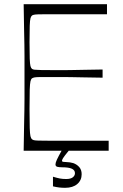

<svg xmlns="http://www.w3.org/2000/svg" viewBox="-20 -720 588 917"><path d="M93 0Q94 -72 95 -118Q96 -164 96.5 -194.5Q97 -225 97 -247.5Q97 -270 97 -293.5Q97 -317 97 -350Q97 -383 97 -406.5Q97 -430 97 -452.5Q97 -475 96.5 -505.5Q96 -536 95 -582Q94 -628 93 -700H491V-652Q471 -652 448 -652Q425 -652 399 -652Q373 -652 346 -652Q319 -652 290 -652Q238 -652 208 -652Q178 -652 163 -651.5Q148 -651 142 -649.5Q136 -648 133 -646Q128 -642 125.5 -632.5Q123 -623 122 -597Q121 -571 121 -518Q121 -466 122 -440Q123 -414 125.5 -404.5Q128 -395 133 -391Q137 -388 145.5 -387Q154 -386 177 -385.5Q200 -385 246 -385Q273 -385 289.5 -385Q306 -385 326 -385.5Q346 -386 379 -386.5Q412 -387 470 -388V-349Q412 -350 379 -350.5Q346 -351 326 -351.5Q306 -352 289.5 -352Q273 -352 246 -352Q200 -352 177 -352Q154 -352 146 -350.5Q138 -349 133 -346Q128 -342 125.5 -331.5Q123 -321 122 -291.5Q121 -262 121 -200Q121 -139 122 -109.5Q123 -80 125.5 -69.5Q128 -59 133 -55Q136 -52 142 -50.5Q148 -49 163 -48.5Q178 -48 208 -48Q238 -48 290 -48Q320 -48 348 -48Q376 -48 402 -48Q428 -48 452.5 -48Q477 -48 499 -48V0ZM233 170V124Q253 130 266 132.5Q279 135 296 135Q317 135 327.5 127Q338 119 338 107Q338 93 323.5 86Q309 79 277 79Q261 79 253 76.5Q245 74 245 65Q245 57 252 42Q259 27 274 0H308Q286 27 281 35.5Q276 44 276 48Q276 52 282 53Q288 54 297 54Q305 54 314 55.5Q323 57 330 59Q347 65 358.5 78Q370 91 370 112Q370 141 349 159Q328 177 291 177Q277 177 263.5 175.5Q250 174 233 170Z"/></svg>

Font: Ojuju Light
Style: Regular
Weight: 300
Designer: Chisaokwu Joboson, Mirko Velimirovic
Foundry: Udi Foundry
Version: Version 1.000